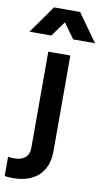

<svg xmlns="http://www.w3.org/2000/svg" viewBox="-177 -854 609 1124"><g transform="rotate(10 127.0 -292.0)"><path d="M62 -640 127 -730 192 -640H322L204 -805H49L-68 -640ZM-14 221C113 221 192 151 192 27V-544H61V27C61 80 28 106 -28 106C-40 106 -52 105 -64 103V217C-52 220 -31 221 -14 221Z"/></g></svg>

Font: Plus Jakarta Sans
Style: Bold
Weight: 700
Designer: Gumpita Rahayu
Foundry: Tokotype
Version: Version 2.071;gftools[0.9.30]